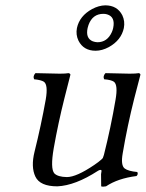

<svg xmlns="http://www.w3.org/2000/svg" viewBox="-20 -688 547 719"><path d="M367.2 -636.2Q326.7 -636.2 311.5 -594.7Q309.6 -588.4 308.1 -583Q299.8 -544.4 327.6 -533.2Q335.9 -530.3 344.7 -529.8Q381.8 -529.8 398.9 -567.9Q402.3 -575.7 403.8 -583Q412.6 -625 380.9 -634.3Q374 -636.2 367.2 -636.2ZM268.1 -583Q277.8 -628.4 325.2 -654.3Q350.1 -667.5 374 -668Q418.9 -668 438 -630.9Q448.7 -608.4 443.8 -583Q434.1 -537.6 387.7 -511.7Q362.3 -498 337.9 -498Q293 -498 273.9 -535.6Q263.2 -558.1 268.1 -583ZM194.8 9.8Q129.9 9.8 112.5 -26.6Q95.2 -63 109.4 -120.1Q133.8 -217.8 151.4 -315.9Q160.6 -370.1 144.5 -381.8Q133.8 -388.7 107.9 -391.1Q102.1 -402.8 112.8 -414.1Q183.1 -412.1 203.6 -412.1Q226.1 -412.1 236.8 -414.1Q243.2 -412.6 243.7 -408.2Q243.2 -407.2 221.2 -319.8Q197.8 -226.6 181.2 -132.8Q168 -56.2 183.6 -38.6Q196.8 -25.4 230.5 -24.9Q266.1 -24.9 333 -70.3Q341.3 -76.2 348.1 -81.1Q363.8 -93.3 365.2 -96.7Q366.7 -101.1 369.1 -107.9Q395 -210.4 412.6 -314Q422.4 -369.6 406.7 -381.8Q396 -389.2 370.1 -391.1Q364.3 -402.8 375 -414.1Q445.3 -412.1 465.3 -412.1Q488.8 -412.1 500 -414.1Q505.4 -412.6 505.9 -408.2Q505.4 -407.2 482.9 -319.8Q457 -217.3 439.5 -113.8Q431.6 -69.3 446.8 -57.1Q460.4 -46.9 494.1 -43.9Q498.5 -35.6 491.2 -28.8Q421.4 -20 377 9.8Q364.7 12.2 358.9 9.8Q358.9 9.8 358.4 -35.6Q359.4 -42.5 360.1 -47.1Q360.8 -51.8 356 -51.8Q351.1 -51.3 346.2 -47.9Q261.7 6.8 194.8 9.8Z"/></svg>

Font: Linux Libertine Display Slanted O
Style: Slanted
Weight: 400
Designer: Philipp H. Poll
Foundry: Philipp H. Poll
Version: Version 5.0.9